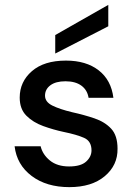

<svg xmlns="http://www.w3.org/2000/svg" viewBox="-20 -757 552 789"><path d="M265 12Q171 12 110 -34Q49 -80 40 -156H147Q155 -122 185 -97.5Q215 -73 264 -73Q312 -73 334 -93Q356 -113 356 -139Q356 -177 325.5 -190.5Q295 -204 241 -215Q199 -224 157.5 -239Q116 -254 88.5 -281.5Q61 -309 61 -356Q61 -421 111 -464.5Q161 -508 251 -508Q334 -508 385.5 -468Q437 -428 446 -355H344Q339 -387 314.5 -405Q290 -423 249 -423Q209 -423 187 -406.5Q165 -390 165 -364Q165 -338 195.5 -323Q226 -308 276 -296Q326 -285 368.5 -270.5Q411 -256 437 -228Q463 -200 463 -146Q464 -78 410.5 -33Q357 12 265 12ZM207 -537V-613L425 -737V-649Z"/></svg>

Font: DeepMind Sans Medium
Style: Regular
Weight: 500
Designer: Jonny Pinhorn / Modifications: Colophon Foundry
Foundry: Colophon Foundry
Version: Version 1.002; ttfautohint (v1.8.2)